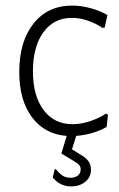

<svg xmlns="http://www.w3.org/2000/svg" viewBox="-20 -482 426 688"><path d="M253 5 238 53 270 73Q289 84 297.5 96.5Q306 109 306 126Q306 153 285.5 169.5Q265 186 235 186Q195 186 169 154L176 125L180 124Q193 140 204.5 147.5Q216 155 233 155Q249 155 259 147Q269 139 269 125Q269 115 263.5 109Q258 103 246 96L200 68L219 5Q140 -1 94.5 -62Q49 -123 49 -224Q49 -333 100 -397.5Q151 -462 239 -462Q271 -462 305.5 -452.5Q340 -443 365 -428L355 -383L347 -382Q324 -398 295 -408Q266 -418 238 -418Q173 -418 135.5 -366.5Q98 -315 98 -226Q98 -139 136 -88Q174 -37 240 -37Q270 -37 302 -47.5Q334 -58 360 -75L367 -71L362 -27Q314 0 253 5Z"/></svg>

Font: Luna Sans Light
Style: Regular
Weight: 300
Designer: Juan Pablo del Peral
Foundry: Huerta Tipografica
Version: Version 2.001; ttfautohint (v1.5)